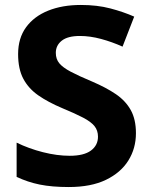

<svg xmlns="http://www.w3.org/2000/svg" viewBox="-20 -744 606 774"><path d="M528 -207Q528 -146 497.5 -97Q467 -48 407 -19Q347 10 257 10Q189 10 140 0Q91 -10 47 -31V-169Q96 -145 153 -130.5Q210 -116 261 -116Q318 -116 346.5 -137Q375 -158 375 -193Q375 -218 361 -235.5Q347 -253 315.5 -269.5Q284 -286 231 -308Q174 -332 134.5 -359.5Q95 -387 74 -426.5Q53 -466 53 -526Q53 -590 85 -634Q117 -678 174 -701Q231 -724 306 -724Q372 -724 425 -710Q478 -696 521 -677L474 -556Q432 -575 387.5 -587Q343 -599 302 -599Q253 -599 229 -580Q205 -561 205 -531Q205 -506 219 -489Q233 -472 265 -455Q297 -438 352 -415Q408 -391 447 -364.5Q486 -338 507 -300.5Q528 -263 528 -207Z"/></svg>

Font: Noto Sans Thai Looped
Style: Bold
Weight: 700
Designer: Sasikarn Vongin, Ben Mitchell
Foundry: The Fontpad Ltd
Version: Version 1.001; ttfautohint (v1.8.4.7-5d5b)